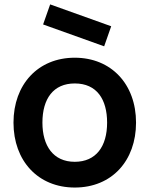

<svg xmlns="http://www.w3.org/2000/svg" viewBox="-20 -842 684 878"><path d="M456.3 -630.2 177.1 -730.2 209.4 -821.9 488.5 -721.9ZM321.9 15.6C491.7 15.6 602.1 -107.3 602.1 -281.2C602.1 -457.3 488.5 -578.1 321.9 -578.1C153.1 -578.1 41.7 -455.2 41.7 -281.2C41.7 -106.3 154.2 15.6 321.9 15.6ZM174 -281.2C174 -390.6 224 -460.4 321.9 -460.4C422.9 -460.4 469.8 -387.5 469.8 -281.2C469.8 -171.9 418.8 -102.1 321.9 -102.1C222.9 -102.1 174 -176 174 -281.2Z"/></svg>

Font: Manrope3 Bold
Style: Regular
Weight: 700
Designer: Mikhail Sharanda
Foundry: Mikhail Sharanda
Version: Version 3.000;PS 003.000;hotconv 1.0.88;makeotf.lib2.5.64775